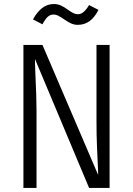

<svg xmlns="http://www.w3.org/2000/svg" viewBox="-20 -926 655 946"><path d="M152.3 -635.4Q151.8 -625.1 154.4 -560Q160 -447.2 160 -379.5V0H95.4V-704.6H189.2L463.1 -65.1Q464.1 -71.3 462.8 -95.9Q461.5 -120.5 461 -131.8Q460.5 -142.6 457.9 -202.8Q455.4 -263.1 455.4 -327.2V-704.6H520V0H419ZM294.4 -831.8Q276.9 -843.6 266.2 -849Q255.4 -854.4 243.6 -854.4Q227.2 -854.4 214.6 -842.6Q202.1 -830.8 189.2 -806.2L142.6 -830.3Q161 -865.1 186.7 -885.6Q212.3 -906.2 245.1 -906.2Q264.6 -906.2 280 -899Q295.4 -891.8 314.9 -877.9Q330.3 -866.7 341.3 -861.3Q352.3 -855.9 364.1 -855.9Q378.5 -855.9 391.5 -866.7Q404.6 -877.4 419 -901L465.1 -877.4Q428.7 -803.6 363.6 -803.6Q345.1 -803.6 329.7 -810.8Q314.4 -817.9 294.4 -831.8Z"/></svg>

Font: Fira Code Fixed Light
Style: Regular
Weight: 300
Monospace: yes
Designer: Carrois Corporate, Edenspiekermann AG, Nikita Prokopov
Foundry: Carrois Corporate, Edenspiekermann AG, Nikita Prokopov
Version: Version 5.002